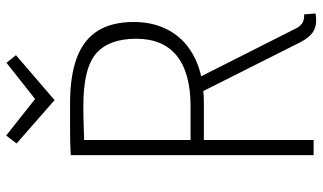

<svg xmlns="http://www.w3.org/2000/svg" viewBox="-226 -786 1020 607"><g transform="rotate(-90 283.5 -482.0)"><path d="M97 0V-768Q137 -770 179 -770Q221 -770 261 -770Q348 -770 405 -748.5Q462 -727 490 -682.5Q518 -638 518 -568Q518 -503 489 -453Q460 -403 403 -375Q346 -347 261 -347H119V-389H250Q357 -389 411 -432.5Q465 -476 465 -561Q465 -647 418.5 -687.5Q372 -728 253 -728Q222 -728 190.5 -727Q159 -726 130 -725L145 -739V0ZM290 -368 337 -374 494 -63Q502 -45 512 -37.5Q522 -30 537 -30Q539 -30 540 -30Q541 -30 542 -30L545 6Q541 7 534 7.5Q527 8 521 8Q501 8 485 -3Q469 -14 455 -40ZM134 -939 159 -972 279 -877H270L389 -971L413 -941L271 -819Z"/></g></svg>

Font: Yaldevi ExtraLight
Style: Regular
Weight: 200
Designer: Sol Matas, Rajitha Manaperi, Kosala Senevirathne
Foundry: Mooniak
Version: Version 1.100